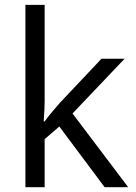

<svg xmlns="http://www.w3.org/2000/svg" viewBox="-20 -780 565 800"><path d="M166 -273.9Q187 -303.7 230 -352.1L402.8 -535.2H499L282.2 -307.1L514.2 0H416L227.1 -252.9L166 -200.2V0H85.9V-759.8H166V-356.9Q166 -330.1 162.1 -273.9Z"/></svg>

Font: QFn1     
Style: Regular
Weight: 400
Foundry: Ascender Corporation
Version: Version 1.10